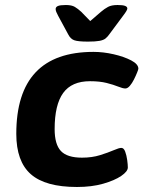

<svg xmlns="http://www.w3.org/2000/svg" viewBox="-20 -738 573 766"><path d="M287 8Q161 8 103 -43Q45 -94 45 -204Q45 -531 353 -531Q392 -531 433.5 -521.5Q475 -512 503.5 -497Q532 -482 532 -464Q532 -461 527 -448.5Q522 -436 514.5 -421Q507 -406 498 -395.5Q489 -385 480 -385Q470 -385 451.5 -392.5Q433 -400 405.5 -407Q378 -414 339 -414Q266 -414 232 -367Q198 -320 198 -223Q198 -162 223 -135.5Q248 -109 307 -109Q347 -109 379 -119Q411 -129 433 -138.5Q455 -148 464 -148Q474 -148 479.5 -133Q485 -118 487.5 -99.5Q490 -81 490 -70Q490 -54 463.5 -36Q437 -18 391.5 -5Q346 8 287 8ZM449 -718Q470 -718 479 -714.5Q488 -711 488 -704Q488 -697 471 -675L416 -601Q409 -591 401 -584.5Q393 -578 377 -575Q361 -572 331 -572Q291 -572 276 -577.5Q261 -583 252 -601L212 -675Q207 -684 204.5 -690.5Q202 -697 202 -702Q202 -710 211 -714Q220 -718 243 -718Q266 -718 278.5 -710.5Q291 -703 304 -691L340 -654L383 -691Q397 -703 411 -710.5Q425 -718 449 -718Z"/></svg>

Font: Asap Semi Expanded Semi Expanded Regular
Style: Bold Italic
Weight: 700
Width: 6
Italic angle: -6°
Designer: Pablo Cosgaya
Foundry: Omnibus-Type
Version: Version 3.001; ttfautohint (v1.8.4.7-5d5b)